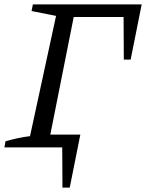

<svg xmlns="http://www.w3.org/2000/svg" viewBox="-31 -668 662 870"><path d="M611 -648 561 -398H530L529 -591H303L197 -58H333L285 182H252L251 0H-11L-6 -28Q23 -36 50.5 -42Q78 -48 105 -51L223 -596L112 -618L118 -648Z"/></svg>

Font: Piazzolla
Style: Italic
Weight: 400
Italic angle: -11.3°
Designer: Juan Pablo del Peral
Foundry: Huerta Tipografica
Version: Version 1.330